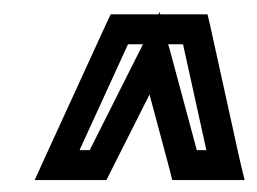

<svg xmlns="http://www.w3.org/2000/svg" viewBox="-20 -729 429 321"><path d="M219 -655 216 -649 130 -478H113L194 -655H219ZM248 -705 247 -709 245 -705H183H165L157 -688L53 -461L38 -428H73H141H158L166 -444L230 -571L264 -444L268 -428H286H354H389L381 -461L331 -688L327 -705H310H248ZM286 -655 325 -478H309L263 -649L261 -655H286Z"/></svg>

Font: Gamestation Text Outline
Style: Italic
Weight: 400
Designer: Jonas Hecksher
Foundry: Jonas Hecksher, Playtypeª, e-types AS
Version: Version 1.003